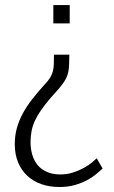

<svg xmlns="http://www.w3.org/2000/svg" viewBox="-20 -541 453 761"><path d="M254.9 -324.2Q254.4 -302.7 253.9 -287.6Q253.4 -272.5 251.5 -260.3Q249.5 -248 245.1 -237.3Q240.7 -226.6 232.4 -214.4Q224.1 -202.1 211.2 -187.3Q198.2 -172.4 179.7 -151.9Q157.2 -125.5 142.1 -103.5Q127 -81.5 117.9 -61.5Q108.9 -41.5 105 -21.2Q101.1 -1 101.1 22Q101.1 49.8 108.2 73.2Q115.2 96.7 129.6 113.8Q144 130.9 166.3 140.6Q188.5 150.4 218.8 150.4Q246.1 150.4 270 142.6Q293.9 134.8 312.7 124.3Q331.5 113.8 344.5 103Q357.4 92.3 363.3 86.4L386.7 127Q376.5 136.7 361.1 149.4Q345.7 162.1 324.7 173.3Q303.7 184.6 276.6 192.4Q249.5 200.2 215.8 200.2Q176.8 200.2 144.3 189Q111.8 177.7 88.4 156Q64.9 134.3 51.8 102.8Q38.6 71.3 38.6 30.3Q38.6 -2.9 46.6 -32.5Q54.7 -62 69.8 -90.3Q85 -118.7 107.2 -147.2Q129.4 -175.8 157.7 -207Q171.4 -221.2 178.7 -233.2Q186 -245.1 189.5 -258.3Q192.9 -271.5 193.4 -287.1Q193.8 -302.7 193.8 -324.2ZM191.4 -521H256.3V-448.2H191.4Z"/></svg>

Font: Ufes Sans Light
Style: Regular
Weight: 200
Designer: Ricardo Esteves & Thais Bronze
Foundry: ProDesignUfes - Ricardo Esteves, Thais Bronze (This is a derivative work, based on Roboto family, by Christian Robertson
Version: Version 2.0